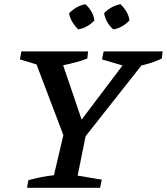

<svg xmlns="http://www.w3.org/2000/svg" viewBox="-20 -895 795 915"><path d="M109 0 115 -36Q178 -54 237 -60L282 -251L154 -588L75 -612L82 -650H400L396 -616Q368 -605 339 -597.5Q310 -590 281 -584L369 -325L564 -583L466 -612L474 -650H755L751 -616Q705 -594 654 -583L388 -246L350 -58L465 -39L457 0ZM387 -875Q424 -841 430 -798Q416 -782 395 -770Q374 -758 353 -755Q337 -770 325 -790Q313 -810 309 -832Q325 -848 345 -859.5Q365 -871 387 -875ZM554 -875Q571 -859 582.5 -839.5Q594 -820 597 -798Q582 -781 561.5 -769.5Q541 -758 520 -755Q485 -785 476 -832Q491 -848 511.5 -859.5Q532 -871 554 -875Z"/></svg>

Font: Piazzolla Medium
Style: Italic
Weight: 500
Italic angle: -11.3°
Designer: Juan Pablo del Peral
Foundry: Huerta Tipografica
Version: Version 1.330